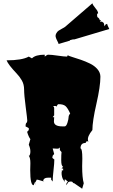

<svg xmlns="http://www.w3.org/2000/svg" viewBox="-20 -1075 693 1182"><path d="M548.8 -1054.7Q552.2 -1042.5 567.9 -1024.2Q583.5 -1005.9 584 -993.2Q577.6 -991.7 577.6 -983.9Q577.6 -976.1 579.6 -969.7Q582.5 -968.3 584.2 -966.6Q585.9 -964.8 587.6 -963.4Q589.4 -961.9 589.8 -960.9Q590.3 -960 591.8 -958Q593.3 -956.1 594.2 -950.7L600.6 -952.1L597.2 -939L606.9 -942.4L618.7 -933.6L623.5 -913.1L630.4 -924.8L639.2 -928.2Q640.6 -920.9 652.8 -896.5L439.9 -833Q435.1 -832 433.1 -832Q431.2 -832 431.2 -833L410.2 -827.6L411.1 -825.2L340.8 -804.2Q339.8 -810.1 332.8 -823Q325.7 -835.9 323 -846.9Q320.3 -857.9 326.4 -869.4Q332.5 -880.9 341.1 -886.5Q349.6 -892.1 363 -899.2Q376.5 -906.2 381.3 -910.2ZM360.8 -16.6 359.9 -22.5Q359.9 -24.9 360.8 -25.9H368.7V-37.6H358.9L368.7 -48.8Q356.9 -52.2 356.9 -89.1Q356.9 -126 358.9 -138.7L348.6 -150.9V-168.9Q346.2 -159.7 331.8 -159.7Q317.4 -159.7 304.2 -161.1L313.5 -127L304.2 -116.2L302.2 -103L313.5 -93.8H314.5Q314.5 -71.3 309.3 -25.6Q304.2 20 304.2 42.5L294.9 30.8V18.6H277.8Q246.6 18.6 245.6 41Q239.7 40 226.6 35.4Q213.4 30.8 206.1 30.8L196.8 50.3V42.5L187 65.4Q166 65.4 166 -27.8L167 -70.3Q167 -104 157.2 -116.2H160.6Q167 -125 167 -143.3Q167 -161.6 157.2 -184.1L167 -218.3Q155.8 -232.9 147 -263.2L157.2 -274.4V-286.1L137.2 -296.9Q137.2 -314 142.6 -318.4Q147.9 -322.8 147.9 -332.5Q147.9 -342.3 138.2 -416.5Q128.4 -490.7 128.4 -523.2Q128.4 -555.7 114.3 -580.1Q100.1 -604.5 82 -623Q30.8 -676.8 20.5 -703.6Q115.7 -703.6 157.2 -726.6L176.8 -715.8Q198.2 -738.3 255.4 -738.3V-726.6Q271 -738.3 274.9 -738.3Q296.9 -738.3 335.9 -732.4Q375 -726.6 393.1 -726.6L397 -734.9Q402.3 -731 426.5 -723.6Q450.7 -716.3 478.3 -706.8Q505.9 -697.3 533.7 -683.8Q561.5 -670.4 579.8 -649.2Q598.1 -627.9 598.1 -602.5Q598.1 -543.5 573.5 -435.8Q548.8 -328.1 548.8 -274.4Q516.1 -233.9 522 -210.4Q522 -205.6 524.4 -202.1L515.1 -207L505.9 -194.8Q475.6 -194.8 475.6 -161.1Q486.8 -161.1 486.8 -98.1L485.8 -51.8Q485.8 20 495.6 53.2L485.8 86.9L437 53.2Q430.2 53.2 427.7 47.9Q425.3 42.5 417.5 42.5Q409.7 42.5 405.3 44.2Q400.9 45.9 399.4 48.1Q397.9 50.3 394.5 55.7Q391.1 61 387.7 65.4Q387.7 48.8 398.4 44.4Q398.4 43 381.3 29.3L377.9 30.8V47.4Q377.4 41.5 372.6 35.6Q358.9 19 358.9 -14.2Q360.8 -14.2 360.8 -16.6ZM313.5 -353.5 312 -327.6Q312 -296.9 364.7 -296.9H377.9Q388.2 -296.9 395.3 -319.6Q402.3 -342.3 402.3 -353.8Q402.3 -365.2 412.1 -376Q396.5 -410.6 383.1 -422.1Q369.6 -433.6 340.8 -433.6Q335 -433.6 331.8 -426.3Q328.6 -418.9 327.6 -418.9L322.8 -422.4H305.7Q308.6 -421.9 311 -417.7Q313.5 -413.6 313.5 -409.7V-365.2L304.2 -353.5ZM196.8 65.4Q195.8 62 195.8 56.9Q195.8 51.8 196.8 50.3ZM245.6 41 252.4 42.5H245.6Z"/></svg>

Font: Butcherman Caps
Style: Regular
Weight: 400
Version: Version 001.003